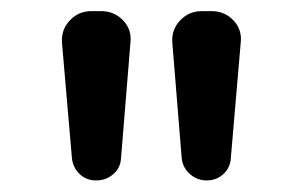

<svg xmlns="http://www.w3.org/2000/svg" viewBox="-20 -800 540 340"><path d="M301.8 -519.5 285.2 -723.6Q283.2 -747.1 298.8 -763.7Q314.5 -780.3 336.9 -780.3H354.5Q377.9 -780.3 393.6 -763.7Q409.2 -747.1 406.2 -723.6L388.7 -519.5Q387.7 -502.9 375.5 -491.7Q363.3 -480.5 346.2 -480.5Q329.1 -480.5 316.4 -491.7Q303.7 -502.9 301.8 -519.5ZM107.4 -519.5 89.8 -723.6Q87.9 -747.1 103.5 -763.7Q119.1 -780.3 141.6 -780.3H159.2Q182.6 -780.3 198.2 -763.7Q213.9 -747.1 210.9 -723.6L194.3 -519.5Q193.4 -502.9 180.7 -491.7Q168 -480.5 150.4 -480.5Q132.8 -480.5 121.1 -491.7Q109.4 -502.9 107.4 -519.5Z"/></svg>

Font: Rounded Mgen+ 1mn medium
Style: Regular
Weight: 500
Designer: [Source Han Sans]
Ryoko NISHIZUKA  (kana & ideographs); Paul D. Hunt (Latin, Greek & Cyrillic); Wenlong ZHANG  (bopomofo
Version: Version 1.059.20150602